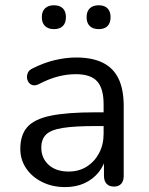

<svg xmlns="http://www.w3.org/2000/svg" viewBox="-20 -719 579 747"><path d="M233.5 8.9Q183.7 8.9 144.1 -10.8Q104.4 -30.5 81.7 -64.1Q59 -97.8 59 -139.7Q59 -193.7 86.2 -224.7Q113.4 -255.6 177.2 -268.8Q241 -282 350.7 -282H396V-228.6H352.3Q270.6 -228.6 224.4 -221.3Q178.1 -214 159.4 -195.7Q140.7 -177.5 140.7 -144.6Q140.7 -103.7 169.3 -77.6Q197.9 -51.6 247.3 -51.6Q287.2 -51.6 317.5 -70.8Q347.8 -90 365.4 -123.1Q383.1 -156.2 383.1 -198.7V-313.1Q383.1 -374.8 357.9 -402.6Q332.7 -430.4 275.4 -430.4Q240.6 -430.4 205.5 -421.3Q170.4 -412.2 131.8 -392Q118.1 -385.1 107.8 -387.6Q97.6 -390 91.7 -398.2Q85.8 -406.5 85 -417Q84.2 -427.5 89.3 -437.5Q94.4 -447.5 107 -452.9Q150.4 -475 193.7 -485.2Q237 -495.3 276.2 -495.3Q339.2 -495.3 380.1 -474.9Q421.1 -454.5 441.2 -412.9Q461.3 -371.3 461.3 -306.1V-34.8Q461.3 -14.9 451.6 -4Q441.9 6.9 423.4 6.9Q404.9 6.9 394.7 -4Q384.5 -14.9 384.5 -34.8V-113H394.1Q385.5 -75.4 363.2 -48Q340.8 -20.7 308 -5.9Q275.1 8.9 233.5 8.9ZM364 -605.7Q341.5 -605.7 329.2 -617.7Q316.9 -629.8 316.9 -652.3Q316.9 -674.5 329.2 -686.5Q341.5 -698.5 364 -698.5Q386.1 -698.5 398.2 -686.5Q410.2 -674.5 410.2 -652.3Q410.2 -629.8 398.4 -617.7Q386.6 -605.7 364 -605.7ZM189.9 -605.7Q167.8 -605.7 155.2 -617.7Q142.7 -629.8 142.7 -652.3Q142.7 -674.5 155.2 -686.5Q167.8 -698.5 189.9 -698.5Q212.5 -698.5 224.5 -686.5Q236.5 -674.5 236.5 -652.3Q236.5 -629.8 224.5 -617.7Q212.5 -605.7 189.9 -605.7Z"/></svg>

Font: Nunito ExtraLight
Style: Regular
Weight: 200
Designer: Vernon Adams
Foundry: Vernon Adams
Version: Version 3.602